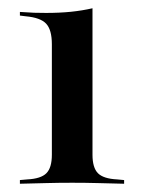

<svg xmlns="http://www.w3.org/2000/svg" viewBox="-20 -445 343 465"><path d="M105.6 -207.3V-337.9Q105.6 -372.6 91.9 -387.5Q78.2 -402.4 41.9 -405.6L28.2 -407.3V-416.1Q50 -414.5 62.9 -414.1Q75.8 -413.7 91.9 -413.7Q124.2 -413.7 152 -416.5Q179.8 -419.4 204 -425V-416.1V-207.3ZM154.8 -2.4Q121 -2.4 92.3 -1.6Q63.7 -0.8 28.2 0V-8.9L46 -10.5Q79 -12.1 92.3 -25.4Q105.6 -38.7 105.6 -70.2V-207.3H204V-70.2Q204 -38.7 217.3 -25.4Q230.6 -12.1 263.7 -10.5L280.6 -8.9V0Q246 -0.8 216.9 -1.6Q187.9 -2.4 154.8 -2.4Z"/></svg>

Font: Playfair 144pt SemiExpanded SemiBold
Style: Regular
Weight: 600
Width: 6
Designer: Claus Eggers Sørensen
Foundry: Claus Eggers Sørensen
Version: Version 2.203